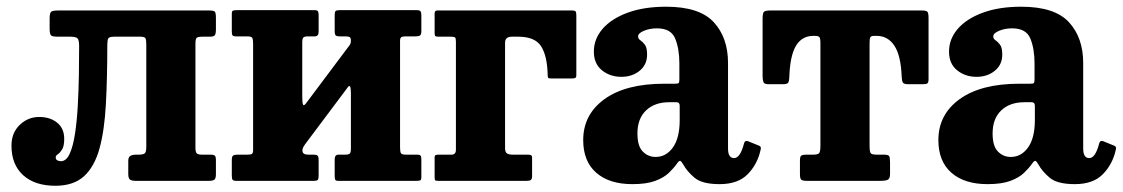

<svg xmlns="http://www.w3.org/2000/svg" viewBox="-20 -552 3426 586"><path d="M15 -107.5Q15 -146.5 40.2 -170.8Q65.5 -195 99.5 -195Q133 -195 154.5 -177.5Q176 -160 176 -128.5Q176 -106 169.5 -95.8Q163 -85.5 156.5 -81.2Q150 -77 150 -72Q150 -65 155.2 -62.5Q160.5 -60 166 -60Q182.5 -60 193 -83.5Q203.5 -107 209.2 -145.8Q215 -184.5 217.5 -231.2Q220 -278 220.8 -325Q221.5 -372 221.5 -411Q221.5 -429.5 216.8 -434.8Q212 -440 194 -440H156.5Q140.5 -440 136 -443.8Q131.5 -447.5 131.5 -464.5V-495.5Q131.5 -512 136 -516Q140.5 -520 156.5 -520H618.5Q633 -520 636 -516Q639 -512 639 -497.5V-463Q639 -448.5 635.5 -444.2Q632 -440 620.5 -440H598Q584.5 -440 580.5 -436.8Q576.5 -433.5 576.5 -419V-100.5Q576.5 -88 580.5 -84Q584.5 -80 596 -80H623Q632.5 -80 635.8 -76.8Q639 -73.5 639 -63.5V-20.5Q639 -7.5 634.5 -3.8Q630 0 616.5 0H395.5Q382 0 376.8 -3.8Q371.5 -7.5 371.5 -21V-61Q371.5 -72.5 377.8 -76.2Q384 -80 396.5 -80H404Q416 -80 421.2 -83.5Q426.5 -87 426.5 -104.5V-415.5Q426.5 -430.5 424 -435.2Q421.5 -440 408.5 -440H328.5Q313.5 -440 310.5 -434.8Q307.5 -429.5 307.5 -415Q307.5 -314.5 303.2 -234.8Q299 -155 283.8 -99.2Q268.5 -43.5 236.5 -14.2Q204.5 15 149 15Q86.5 15 50.8 -17.2Q15 -49.5 15 -107.5Z M1201 -102.5Q1201 -89.5 1203.5 -84.8Q1206 -80 1219 -80H1253Q1261.5 -80 1263.8 -76.8Q1266 -73.5 1266 -65V-11Q1266 -3 1262.5 -1.5Q1259 0 1250.5 0H1012.5Q1004.5 0 1003 -3.8Q1001.5 -7.5 1001.5 -15.5V-65.5Q1001.5 -80 1013 -80H1034Q1044 -80 1047.5 -83.2Q1051 -86.5 1051 -99.5V-267Q1051 -299.5 1041 -285L911 -111.5Q908.5 -108 905.8 -103.2Q903 -98.5 903 -92.5Q903 -80 920.5 -80H937Q946 -80 949.2 -77Q952.5 -74 952.5 -63V-15Q952.5 -6 949.8 -3Q947 0 938.5 0H701.5Q692.5 0 690 -3.2Q687.5 -6.5 687.5 -16V-64Q687.5 -74.5 691.5 -77.2Q695.5 -80 705.5 -80H735.5Q745 -80 748.8 -82.2Q752.5 -84.5 752.5 -94V-418.5Q752.5 -431.5 750 -436.2Q747.5 -441 734.5 -441H700.5Q692 -441 689.8 -444Q687.5 -447 687.5 -456V-510Q687.5 -518 691 -519.5Q694.5 -521 703 -521H941Q948.5 -521 950.5 -517.2Q952.5 -513.5 952.5 -505.5V-455.5Q952.5 -441 941 -441H920Q910 -441 906.2 -437.8Q902.5 -434.5 902.5 -421.5V-257.5Q902.5 -237.5 905 -232.5Q907.5 -227.5 915 -238L1046.5 -413.5Q1051 -419.5 1051 -426.5Q1051 -437 1047 -439Q1043 -441 1033 -441H1016.5Q1007.5 -441 1004.5 -444Q1001.5 -447 1001.5 -458V-506Q1001.5 -515 1004 -518Q1006.5 -521 1015.5 -521H1252Q1261 -521 1263.5 -517.5Q1266 -514 1266 -505V-457Q1266 -446.5 1262 -443.8Q1258 -441 1248 -441H1218Q1208.5 -441 1204.8 -438.5Q1201 -436 1201 -427Z M1357 -440H1318.5Q1311 -440 1308.8 -441.8Q1306.5 -443.5 1306.5 -451V-510.5Q1306.5 -520 1314 -520H1727Q1734.5 -520 1736.8 -517Q1739 -514 1739 -505.5V-322.5Q1739 -315.5 1735.5 -314Q1732 -312.5 1725 -312.5H1661.5Q1654 -312.5 1652.8 -315Q1651.5 -317.5 1651.5 -324.5Q1650 -382.5 1631.2 -411.2Q1612.5 -440 1561.5 -440H1542Q1521.5 -440 1521.5 -421.5V-100Q1521.5 -88 1527 -84Q1532.5 -80 1545.5 -80H1590Q1597 -80 1600.5 -78.5Q1604 -77 1604 -70V-15Q1604 -5.5 1600.2 -2.8Q1596.5 0 1587.5 0H1319Q1311.5 0 1309 -1.2Q1306.5 -2.5 1306.5 -10V-71Q1306.5 -77.5 1309.8 -78.8Q1313 -80 1320 -80H1358Q1371.5 -80 1371.5 -95V-425Q1371.5 -435 1369 -437.5Q1366.5 -440 1357 -440Z M1760 -124.5Q1760 -202.5 1825 -249.5Q1890 -296.5 2007.5 -296.5H2040.5Q2049 -296.5 2051.2 -298.5Q2053.5 -300.5 2053.5 -309.5V-358.5Q2053.5 -403 2040.8 -434.2Q2028 -465.5 1985 -465.5Q1963 -465.5 1945.2 -458Q1927.5 -450.5 1927.5 -441Q1927.5 -433.5 1934.5 -429Q1941.5 -424.5 1948.2 -415.5Q1955 -406.5 1955 -385.5Q1955 -354.5 1932.2 -336Q1909.5 -317.5 1876.5 -317.5Q1842 -317.5 1817.2 -337.5Q1792.5 -357.5 1792.5 -394.5Q1792.5 -433 1819.2 -464Q1846 -495 1895.5 -513.2Q1945 -531.5 2013 -531.5Q2115 -531.5 2158.5 -484.2Q2202 -437 2202 -359.5V-98.5Q2202 -69.5 2220.5 -69.5Q2239.5 -69.5 2251 -115Q2254 -124.5 2263 -121L2297.5 -107Q2304 -104.5 2301.5 -95Q2292 -51 2262.2 -20.5Q2232.5 10 2176.5 10H2176Q2123.5 10 2100.2 -9.2Q2077 -28.5 2065 -50.5Q2059.5 -60 2056 -61Q2052.5 -62 2046 -52.5Q2036.5 -39 2021.5 -24.5Q2006.5 -10 1980 0Q1953.5 10 1910 10Q1839.5 10 1799.8 -24.8Q1760 -59.5 1760 -124.5ZM1925.5 -144.5Q1925.5 -106 1941.8 -89.5Q1958 -73 1981 -73Q2013 -73 2033.8 -102Q2054.5 -131 2054.5 -186V-229Q2054.5 -240 2045 -240H2022.5Q1978 -240 1951.8 -215Q1925.5 -190 1925.5 -144.5Z M2421.5 -20.5V-62.5Q2421.5 -74.5 2425.8 -77.2Q2430 -80 2441 -80H2462Q2476 -80 2480 -84.5Q2484 -89 2484 -107.5V-420Q2484 -434.5 2481 -438.5Q2478 -442.5 2468 -442.5H2462Q2427.5 -442.5 2409.2 -412Q2391 -381.5 2389 -315.5Q2388.5 -304 2385.5 -299.5Q2382.5 -295 2370 -295H2324.5Q2312 -295 2309.8 -302.2Q2307.5 -309.5 2307.5 -320.5V-493.5Q2307.5 -511 2311.2 -515.5Q2315 -520 2331.5 -520H2793Q2807.5 -520 2810.8 -515.8Q2814 -511.5 2814 -496.5V-310.5Q2814 -299.5 2810 -297.2Q2806 -295 2795 -295H2751.5Q2738 -295 2735.2 -300.8Q2732.5 -306.5 2732 -318.5Q2729.5 -383 2709.5 -412.8Q2689.5 -442.5 2656 -442.5H2648Q2639 -442.5 2636.5 -438.5Q2634 -434.5 2634 -421V-108.5Q2634 -89.5 2637.2 -84.8Q2640.5 -80 2655.5 -80H2677.5Q2691 -80 2693.8 -75.5Q2696.5 -71 2696.5 -55.5V-21Q2696.5 -6 2688.8 -3Q2681 0 2667.5 0H2444.5Q2430 0 2425.8 -3.2Q2421.5 -6.5 2421.5 -20.5Z M2844 -124.5Q2844 -202.5 2909 -249.5Q2974 -296.5 3091.5 -296.5H3124.5Q3133 -296.5 3135.2 -298.5Q3137.5 -300.5 3137.5 -309.5V-358.5Q3137.5 -403 3124.8 -434.2Q3112 -465.5 3069 -465.5Q3047 -465.5 3029.2 -458Q3011.5 -450.5 3011.5 -441Q3011.5 -433.5 3018.5 -429Q3025.5 -424.5 3032.2 -415.5Q3039 -406.5 3039 -385.5Q3039 -354.5 3016.2 -336Q2993.5 -317.5 2960.5 -317.5Q2926 -317.5 2901.2 -337.5Q2876.5 -357.5 2876.5 -394.5Q2876.5 -433 2903.2 -464Q2930 -495 2979.5 -513.2Q3029 -531.5 3097 -531.5Q3199 -531.5 3242.5 -484.2Q3286 -437 3286 -359.5V-98.5Q3286 -69.5 3304.5 -69.5Q3323.5 -69.5 3335 -115Q3338 -124.5 3347 -121L3381.5 -107Q3388 -104.5 3385.5 -95Q3376 -51 3346.2 -20.5Q3316.5 10 3260.5 10H3260Q3207.5 10 3184.2 -9.2Q3161 -28.5 3149 -50.5Q3143.5 -60 3140 -61Q3136.5 -62 3130 -52.5Q3120.5 -39 3105.5 -24.5Q3090.5 -10 3064 0Q3037.5 10 2994 10Q2923.5 10 2883.8 -24.8Q2844 -59.5 2844 -124.5ZM3009.5 -144.5Q3009.5 -106 3025.8 -89.5Q3042 -73 3065 -73Q3097 -73 3117.8 -102Q3138.5 -131 3138.5 -186V-229Q3138.5 -240 3129 -240H3106.5Q3062 -240 3035.8 -215Q3009.5 -190 3009.5 -144.5Z"/></svg>

Font: Besley* Narrow
Style: Bold
Weight: 700
Width: 4
Designer: Owen Earl
Foundry: indestructible type*
Version: Version 3.000; ttfautohint (v1.8.3)